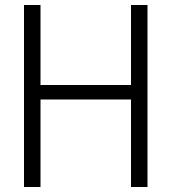

<svg xmlns="http://www.w3.org/2000/svg" viewBox="-20 -748 687 768"><path d="M76 -728H142V-408H504V-728H570V0H504V-350H142V0H76Z"/></svg>

Font: Murecho Light
Style: Regular
Weight: 300
Designer: Neil Summerour
Foundry: Positype
Version: Version 1.010; ttfautohint (v1.8.3)